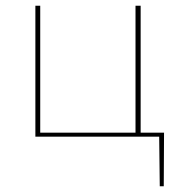

<svg xmlns="http://www.w3.org/2000/svg" viewBox="-20 -479 637 673"><path d="M554 174H540L538 0H104V-459H121V-14H455V-459H473V-14H555Z"/></svg>

Font: Ysabeau SC Thin
Style: Regular
Weight: 200
Designer: Christian Thalmann (Catharsis Fonts)
Version: Version 0.003